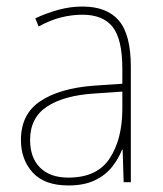

<svg xmlns="http://www.w3.org/2000/svg" viewBox="-20 -557 498 587"><path d="M232 -537Q307 -537 343.5 -494Q380 -451 380 -353V0H358L355 -99H353Q342 -71 322 -46Q302 -21 269.5 -5.5Q237 10 189 10Q116 10 80 -29.5Q44 -69 44 -129Q44 -208 103 -247.5Q162 -287 266 -295L354 -301V-347Q354 -437 324.5 -474.5Q295 -512 232 -512Q200 -512 167.5 -504Q135 -496 98 -476L88 -501Q122 -517 158.5 -527Q195 -537 232 -537ZM267 -271Q175 -265 123.5 -231Q72 -197 72 -129Q72 -75 102.5 -44.5Q133 -14 189 -14Q276 -14 314.5 -71.5Q353 -129 354 -220V-277Z"/></svg>

Font: Noto Sans Lao Looped SemiCondensed Thin
Style: Regular
Weight: 100
Width: 4
Designer: Mark Frömberg, Ben Mitchell
Foundry: The Fontpad Ltd
Version: Version 1.002; ttfautohint (v1.8.4.7-5d5b)